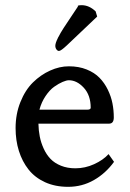

<svg xmlns="http://www.w3.org/2000/svg" viewBox="-20 -702 499 739"><path d="M131.8 -279.8H314.9Q329.1 -279.8 329.1 -287.1Q329.1 -335.4 302.5 -364.3Q275.9 -393.1 245.1 -393.1Q235.8 -393.1 220.9 -386.7Q206.1 -380.4 188.7 -368.2Q171.4 -356 155.5 -332.5Q139.6 -309.1 131.8 -279.8ZM397.9 -108.9 418.9 -79.1Q386.7 -34.7 341.3 -8.8Q295.9 17.1 242.2 17.1Q192.4 17.1 153.3 -0.7Q114.3 -18.6 89.8 -49.6Q65.4 -80.6 52.7 -121.1Q40 -161.6 40 -209Q40 -263.2 58.6 -309.3Q77.1 -355.5 106.9 -384.8Q136.7 -414.1 172.9 -430.4Q209 -446.8 245.1 -446.8Q283.2 -446.8 313.5 -434.6Q343.8 -422.4 363 -402.6Q382.3 -382.8 395 -356.7Q407.7 -330.6 412.8 -304.2Q418 -277.8 418 -250Q418 -226.1 399.9 -226.1H127.9Q128.4 -199.7 133.1 -176.3Q137.7 -152.8 148.2 -129.9Q158.7 -106.9 174.3 -90.6Q189.9 -74.2 214.6 -64.2Q239.3 -54.2 270 -54.2Q307.6 -54.2 342.3 -70.1Q377 -85.9 397.9 -108.9ZM279.8 -676.8V-680.2Q285.6 -682.1 293.9 -682.1Q323.2 -682.1 348.1 -658.2L354 -638.2L236.8 -526.9Q214.4 -505.9 207 -505.9Q201.7 -505.9 197.3 -511.7Q192.9 -517.6 192.9 -525.9Q192.9 -536.1 203.1 -556.4Q213.4 -576.7 224.9 -594.2Q236.3 -611.8 254.9 -639.4Q273.4 -667 279.8 -676.8ZM204.1 -559.1V-558.1H203.1Z"/></svg>

Font: Linear Smooth Low Contrast
Style: Regular
Weight: 500
Designer: Philipp H. Poll, Flanker
Foundry: Philipp H. Poll, reworked by Flanker
Version: Version 1.010 | FøM Fix